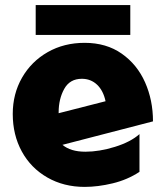

<svg xmlns="http://www.w3.org/2000/svg" viewBox="-20 -716 649 753"><path d="M315 -121Q257 -121 225 -148L580 -240Q580 -323 549 -393Q518 -463 457.5 -505.5Q397 -548 312 -548Q231 -548 167 -511.5Q103 -475 66.5 -411.5Q30 -348 30 -269Q30 -187 65.5 -122Q101 -57 165.5 -20Q230 17 312 17Q364 17 422 3Q480 -11 527 -42V-190Q492 -159 430.5 -140Q369 -121 315 -121ZM301 -407Q336 -407 360.5 -384Q385 -361 394 -319L210 -272V-275Q210 -328 232 -367.5Q254 -407 301 -407ZM491 -696H120V-579H491Z"/></svg>

Font: Geom Black
Style: Bold
Weight: 900
Version: Version 1.102